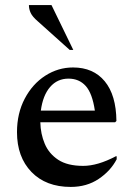

<svg xmlns="http://www.w3.org/2000/svg" viewBox="-20 -727 527 757"><path d="M259 10Q161 10 104 -49Q47 -108 47 -206Q47 -280 77.5 -338Q108 -396 158.5 -428.5Q209 -461 268 -461Q348 -461 393 -406.5Q438 -352 439 -250L434 -245H139Q140 -199 156.5 -160Q173 -121 209.5 -97Q246 -73 308 -73Q365 -73 437 -111H440V-99Q416 -53 369 -21.5Q322 10 259 10ZM250 -417Q206 -417 177.5 -384Q149 -351 141 -291H354Q344 -359 318 -388Q292 -417 250 -417ZM255 -530 129 -643Q108 -661 101 -676Q94 -691 94 -707H183L269 -530Z"/></svg>

Font: Spectral Medium
Style: Regular
Weight: 500
Designer: Jean-Baptiste Levee
Foundry: Production Type
Version: Version 2.001